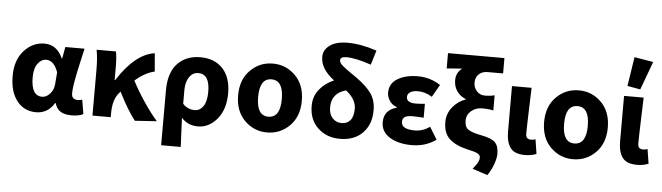

<svg xmlns="http://www.w3.org/2000/svg" viewBox="-55 -1025 4976 1444"><g transform="rotate(5 2433.0 -303.0)"><path d="M235 12Q144 12 90 -57Q36 -126 36 -246Q36 -365 100.5 -436.5Q165 -508 255 -508Q347 -508 392 -409H396L412 -496H557Q556 -491 541.5 -427.5Q527 -364 522.5 -343.5Q518 -323 509 -276.5Q500 -230 496.5 -202Q493 -174 493 -152Q493 -107 541 -107Q556 -107 573 -113L591 -5Q557 12 504 12Q450 12 419.5 -7Q389 -26 376 -70H373Q323 12 235 12ZM270 -108Q303 -108 330.5 -139.5Q358 -171 360 -215L367 -301Q336 -388 278 -388Q241 -388 214 -352Q187 -316 187 -247Q187 -108 270 -108Z M981 11Q923 -62 855 -198Q853 -195 848 -190Q798 -137 798 -29V0H660V-344Q660 -434 648 -496H794Q803 -455 803 -374V-281H807Q940 -488 1086 -508L1098 -371Q1024 -354 951 -290Q988 -218 1042.5 -136.5Q1097 -55 1146 0Z M1194 177V-237Q1194 -372 1259 -440Q1324 -508 1431 -508Q1539 -508 1600.5 -441.5Q1662 -375 1662 -256Q1662 -134 1601 -61Q1540 12 1457 12Q1379 12 1332 -43Q1336 40 1342 177ZM1422 -108Q1461 -108 1486.5 -144.5Q1512 -181 1512 -254Q1512 -388 1426 -388Q1384 -388 1358 -350.5Q1332 -313 1332 -251V-148Q1369 -108 1422 -108Z M1978 12Q1879 12 1808.5 -58.5Q1738 -129 1738 -248Q1738 -367 1808.5 -437.5Q1879 -508 1978 -508Q2078 -508 2148.5 -437.5Q2219 -367 2219 -248Q2219 -129 2148.5 -58.5Q2078 12 1978 12ZM1978 -107Q2068 -107 2068 -248Q2068 -389 1978 -389Q1889 -389 1889 -248Q1889 -107 1978 -107Z M2528 12Q2429 12 2362.5 -50Q2296 -112 2296 -216Q2296 -289 2338 -341Q2380 -393 2447 -422Q2343 -500 2343 -591Q2343 -643 2390 -678Q2437 -713 2525 -713Q2625 -713 2745 -673L2712 -564Q2595 -604 2525 -604Q2479 -604 2479 -577Q2479 -567 2485.5 -556.5Q2492 -546 2507.5 -533.5Q2523 -521 2537 -510.5Q2551 -500 2577 -482.5Q2603 -465 2619 -453Q2693 -399 2728 -348.5Q2763 -298 2763 -223Q2763 -117 2700 -52.5Q2637 12 2528 12ZM2531 -107Q2573 -107 2597 -136Q2621 -165 2621 -224Q2621 -294 2544 -355Q2435 -326 2435 -218Q2435 -166 2462.5 -136.5Q2490 -107 2531 -107Z M3071 12Q2970 12 2904.5 -28Q2839 -68 2839 -141Q2839 -233 2935 -259V-263Q2900 -274 2880 -304Q2860 -334 2860 -366Q2860 -436 2921 -472Q2982 -508 3073 -508Q3166 -508 3244 -457L3190 -363Q3141 -396 3081 -396Q3046 -396 3025 -382.5Q3004 -369 3004 -346Q3004 -302 3074 -302Q3097 -302 3143 -306V-201Q3087 -205 3058 -205Q3019 -205 3001 -193.5Q2983 -182 2983 -156Q2983 -100 3085 -100Q3146 -100 3197 -138L3254 -45Q3175 12 3071 12Z M3658 187 3543 149Q3562 125 3569.5 114.5Q3577 104 3583.5 89Q3590 74 3590 62Q3590 42 3570.5 31Q3551 20 3494 8Q3407 -11 3357.5 -54Q3308 -97 3308 -184Q3308 -246 3347.5 -295.5Q3387 -345 3445 -365V-369Q3402 -386 3378 -421.5Q3354 -457 3354 -502Q3354 -562 3400 -594Q3332 -590 3283 -585V-701H3709V-585H3592Q3551 -585 3526 -561Q3501 -537 3501 -497Q3501 -461 3525 -434Q3549 -407 3587 -407Q3630 -407 3660 -416V-301Q3621 -310 3579 -310Q3528 -310 3493.5 -281Q3459 -252 3459 -207Q3459 -159 3487 -140Q3515 -121 3588 -107Q3666 -92 3692.5 -64Q3719 -36 3719 23Q3719 52 3703.5 97Q3688 142 3658 187Z M3925 12Q3847 12 3815.5 -30.5Q3784 -73 3784 -155V-496H3932Q3931 -466 3926.5 -331.5Q3922 -197 3922 -149Q3922 -126 3932 -116.5Q3942 -107 3963 -107Q3979 -107 3995 -113L4012 -4Q3975 12 3925 12Z M4288 12Q4189 12 4118.5 -58.5Q4048 -129 4048 -248Q4048 -367 4118.5 -437.5Q4189 -508 4288 -508Q4388 -508 4458.5 -437.5Q4529 -367 4529 -248Q4529 -129 4458.5 -58.5Q4388 12 4288 12ZM4288 -107Q4378 -107 4378 -248Q4378 -389 4288 -389Q4199 -389 4199 -248Q4199 -107 4288 -107Z M4771 12Q4693 12 4661.5 -30.5Q4630 -73 4630 -155V-496H4778Q4777 -466 4772.5 -331.5Q4768 -197 4768 -149Q4768 -126 4778 -116.5Q4788 -107 4809 -107Q4825 -107 4841 -113L4858 -4Q4821 12 4771 12ZM4649 -573 4683 -793 4826 -769 4747 -555Z"/></g></svg>

Font: Toshiba Sans
Style: Bold
Weight: 700
Designer: Paul D. Hunt
Foundry: Toshiba Corporation
Version: Version 2.020;PS 2.0;hotconv 1.0.86;makeotf.lib2.5.63406